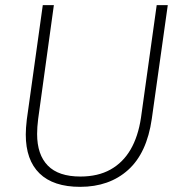

<svg xmlns="http://www.w3.org/2000/svg" viewBox="-20 -717 691 745"><path d="M291 8Q187 8 133.5 -44Q80 -96 80 -195Q80 -206 81 -221.5Q82 -237 84 -253L146 -697H189L128 -255Q126 -239 125 -224.5Q124 -210 124 -197Q124 -117 165.5 -74.5Q207 -32 292 -32Q360 -32 408.5 -59Q457 -86 486.5 -136.5Q516 -187 527 -260L588 -697H631L569 -256Q550 -123 477 -57.5Q404 8 291 8Z"/></svg>

Font: Hanken Grotesk ExtraLight
Style: Italic
Weight: 250
Italic angle: -8°
Designer: Alfredo Marco Pradil
Foundry: Hanken Design Co.
Version: Version 3.013